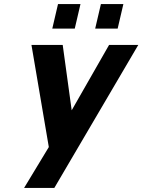

<svg xmlns="http://www.w3.org/2000/svg" viewBox="-20 -720 697 940"><path d="M219 0 134 -500H287L331 -180L514 -500H657L246 200H98ZM446 -580 474 -700H584L556 -580ZM236 -580 264 -700H374L346 -580Z"/></svg>

Font: Perun
Style: Bold Italic
Weight: 700
Italic angle: -12°
Foundry: Copyright (c) Stefan Peev, Context Ltd, 2016
Version: Version 1.027